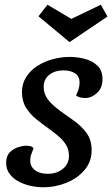

<svg xmlns="http://www.w3.org/2000/svg" viewBox="-20 -771 475 813"><path d="M165 22Q136 22 107.5 15.5Q79 9 56 -4Q33 -17 19.5 -36.5Q6 -56 6 -81Q6 -110 21 -125.5Q36 -141 56 -147.5Q76 -154 91 -154Q100 -154 108.5 -152Q117 -150 122 -143Q117 -130 112.5 -118Q108 -106 108 -91Q108 -66 128 -50.5Q148 -35 182 -35Q220 -35 246 -56Q272 -77 272 -111Q272 -137 260 -157Q248 -177 228.5 -193.5Q209 -210 187 -226Q160 -245 134 -266Q108 -287 90.5 -314.5Q73 -342 73 -381Q73 -417 91 -445Q109 -473 138.5 -492Q168 -511 204 -520.5Q240 -530 276 -530Q308 -530 340 -521.5Q372 -513 393 -492.5Q414 -472 414 -436Q414 -398 390.5 -377Q367 -356 342 -356Q333 -356 321.5 -358Q310 -360 302 -367Q309 -381 313 -394.5Q317 -408 317 -422Q317 -447 298.5 -460Q280 -473 248 -473Q213 -473 189 -454.5Q165 -436 165 -403Q165 -381 174.5 -363.5Q184 -346 199.5 -331Q215 -316 234 -302Q264 -281 295 -258.5Q326 -236 347 -207Q368 -178 368 -135Q368 -86 337.5 -50.5Q307 -15 260 3.5Q213 22 165 22ZM274 -593 143 -702 181 -751 282 -691 407 -751 435 -701 275 -593Z"/></svg>

Font: Sansita Swashed Light
Style: Regular
Weight: 300
Designer: Pablo Cosgaya
Foundry: Omnibus-Type
Version: Version 1.003